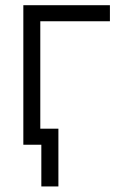

<svg xmlns="http://www.w3.org/2000/svg" viewBox="-20 -542 453 719"><path d="M391.6 -522.5V-462.4H130.9V0H67.4V-522.5ZM134.8 156.2V0H93.3V-60.1H198.7V156.2Z"/></svg>

Font: Inter 28pt Light
Style: Regular
Weight: 300
Designer: Rasmus Andersson
Foundry: rsms
Version: Version 4.001;git-66647c0bb